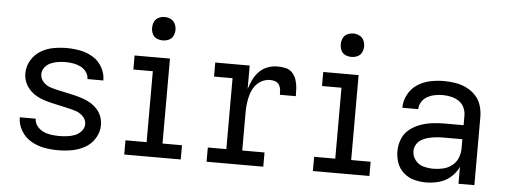

<svg xmlns="http://www.w3.org/2000/svg" viewBox="-50 -881 2691 1022"><g transform="rotate(5 1296.0 -370.0)"><path d="M287 8Q324 8 361 1.5Q398 -5 431 -23.5Q464 -42 484 -75Q504 -108 504 -145Q504 -168 496 -190Q488 -212 472.5 -229Q457 -246 437.5 -258Q418 -270 396 -277.5Q374 -285 352 -290.5Q330 -296 307.5 -300.5Q285 -305 262.5 -310Q240 -315 218 -322Q196 -329 180 -347Q164 -365 164 -388Q164 -408 177 -424.5Q190 -441 209 -449Q228 -457 248 -460Q268 -463 288 -463Q308 -463 328.5 -459.5Q349 -456 367.5 -447Q386 -438 398.5 -421Q411 -404 411 -383H496V-384Q496 -420 477.5 -453Q459 -486 427.5 -505Q396 -524 360 -531Q324 -538 288 -538Q252 -538 216 -531.5Q180 -525 148.5 -506Q117 -487 98 -454.5Q79 -422 79 -385Q79 -362 87 -340.5Q95 -319 110.5 -301.5Q126 -284 145.5 -272Q165 -260 187 -252.5Q209 -245 231 -240Q253 -235 275.5 -230Q298 -225 320.5 -220Q343 -215 364.5 -208Q386 -201 403 -183.5Q420 -166 420 -143Q420 -122 405 -105Q390 -88 370 -80.5Q350 -73 329 -70.5Q308 -68 287 -68Q265 -68 243.5 -71Q222 -74 202.5 -83Q183 -92 169 -109.5Q155 -127 155 -149H70V-148Q70 -111 90 -77.5Q110 -44 142.5 -25Q175 -6 212 1Q249 8 287 8Z M641 0H943V-76H839V-530H650V-455H754V-76H641ZM792 -623Q809 -623 824.5 -630Q840 -637 847.5 -652.5Q855 -668 855 -685Q855 -702 847.5 -717.5Q840 -733 824.5 -740.5Q809 -748 792 -748Q775 -748 759.5 -740.5Q744 -733 737 -717.5Q730 -702 730 -685Q730 -668 737 -652.5Q744 -637 759.5 -630Q775 -623 792 -623Z M1081 0H1384V-76H1265V-281Q1265 -305 1268 -329Q1271 -353 1278 -376.5Q1285 -400 1299 -420Q1313 -440 1335 -451.5Q1357 -463 1381 -463Q1395 -463 1408 -458.5Q1421 -454 1428.5 -442Q1436 -430 1437.5 -416.5Q1439 -403 1439 -389H1524Q1524 -411 1522.5 -432.5Q1521 -454 1514.5 -475Q1508 -496 1493 -512.5Q1478 -529 1456.5 -533.5Q1435 -538 1413 -538Q1386 -538 1360.5 -528.5Q1335 -519 1316 -499.5Q1297 -480 1285 -455.5Q1273 -431 1265 -405V-530H1081V-455H1180V-76H1081Z M1649 0H1951V-76H1847V-530H1658V-455H1762V-76H1649ZM1800 -623Q1817 -623 1832.5 -630Q1848 -637 1855.5 -652.5Q1863 -668 1863 -685Q1863 -702 1855.5 -717.5Q1848 -733 1832.5 -740.5Q1817 -748 1800 -748Q1783 -748 1767.5 -740.5Q1752 -733 1745 -717.5Q1738 -702 1738 -685Q1738 -668 1745 -652.5Q1752 -637 1767.5 -630Q1783 -623 1800 -623Z M2254 8Q2289 8 2323.5 -1.5Q2358 -11 2385 -34.5Q2412 -58 2427 -90V0H2512V-364Q2512 -395 2503 -425Q2494 -455 2472.5 -478Q2451 -501 2423 -514.5Q2395 -528 2364.5 -533Q2334 -538 2303 -538Q2266 -538 2229.5 -530.5Q2193 -523 2161.5 -502.5Q2130 -482 2112 -448Q2094 -414 2094 -377H2179Q2179 -377 2179 -377Q2179 -377 2179 -377Q2179 -398 2191 -416.5Q2203 -435 2221.5 -445Q2240 -455 2261 -459Q2282 -463 2303 -463Q2325 -463 2347.5 -458Q2370 -453 2389 -440.5Q2408 -428 2417.5 -407Q2427 -386 2427 -364V-313H2325Q2292 -313 2259.5 -309Q2227 -305 2195.5 -293.5Q2164 -282 2138 -261Q2112 -240 2100 -208.5Q2088 -177 2088 -144Q2088 -112 2099 -81.5Q2110 -51 2135 -29.5Q2160 -8 2191 0Q2222 8 2254 8ZM2287 -68Q2260 -68 2233.5 -75Q2207 -82 2190 -104Q2173 -126 2173 -153Q2173 -172 2183.5 -189Q2194 -206 2211.5 -215.5Q2229 -225 2248 -229.5Q2267 -234 2286 -236Q2305 -238 2325 -238H2427V-189Q2427 -163 2417 -138Q2407 -113 2385.5 -96.5Q2364 -80 2338.5 -74Q2313 -68 2287 -68Z"/></g></svg>

Font: Iosevka Sparkle
Style: Regular
Weight: 400
Designer: Belleve Invis
Foundry: Belleve Invis
Version: Version 4.5.0; ttfautohint (v1.8.3)